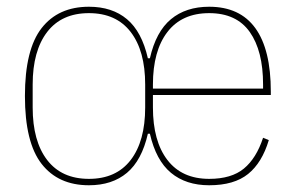

<svg xmlns="http://www.w3.org/2000/svg" viewBox="-20 -538 876 570"><path d="M244 -7Q325 -7 368 -63Q411 -119 411 -219V-287Q411 -387 368 -443Q325 -499 244 -499Q163 -499 120 -443Q77 -387 77 -287V-219Q77 -119 120 -63Q163 -7 244 -7ZM761 -275V-287Q761 -387 721.5 -443Q682 -499 601 -499Q520 -499 477 -443Q434 -387 434 -287V-275ZM601 12Q532 12 487.5 -25Q443 -62 425 -141H419Q401 -62 357 -25Q313 12 244 12Q153 12 103.5 -51.5Q54 -115 54 -253Q54 -391 103.5 -454.5Q153 -518 244 -518Q313 -518 357 -481Q401 -444 419 -365H425Q443 -444 487.5 -481Q532 -518 601 -518Q692 -518 738 -454.5Q784 -391 784 -266V-256H434V-219Q434 -119 477 -63Q520 -7 601 -7Q667 -7 704 -37.5Q741 -68 761 -129L778 -122Q758 -55 716.5 -21.5Q675 12 601 12Z"/></svg>

Font: IBM Plex Sans Cond Thin
Style: Regular
Weight: 100
Width: 3
Designer: Mike Abbink, Paul van der Laan, Pieter van Rosmalen
Foundry: Bold Monday
Version: Version 1.3